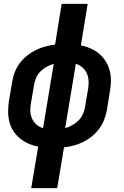

<svg xmlns="http://www.w3.org/2000/svg" viewBox="-20 -755 640 990"><path d="M141 215 177 1Q150 -4 126.5 -14.5Q103 -25 83 -41.5Q63 -58 49 -79.5Q35 -101 28.5 -126.5Q22 -152 22 -179Q22 -206 26 -234L43 -334Q47 -359 56.5 -383.5Q66 -408 82 -429.5Q98 -451 119.5 -468Q141 -485 165 -497Q189 -509 214 -515.5Q239 -522 264 -525L298 -735H432L397 -521Q423 -516 447 -505.5Q471 -495 490.5 -478.5Q510 -462 524 -440.5Q538 -419 545 -393.5Q552 -368 552 -341Q552 -314 547 -286L531 -186Q526 -161 516.5 -136.5Q507 -112 491 -90.5Q475 -69 454 -52Q433 -35 409 -23Q385 -11 359.5 -4.5Q334 2 310 5L275 215ZM316 -94Q335 -100 352.5 -109.5Q370 -119 384 -133Q398 -147 406.5 -165Q415 -183 418 -201L435 -301Q438 -322 436.5 -341.5Q435 -361 427 -378Q419 -395 404.5 -407.5Q390 -420 371 -426ZM202 -94 257 -426Q238 -420 220.5 -410.5Q203 -401 189 -387Q175 -373 167 -355Q159 -337 156 -319L139 -219Q135 -198 136.5 -178.5Q138 -159 146 -142Q154 -125 168.5 -112.5Q183 -100 202 -94Z"/></svg>

Font: Iosevka Extrabold Extended
Style: Italic
Weight: 800
Width: 7
Italic angle: -9°
Monospace: yes
Designer: Belleve Invis
Foundry: Belleve Invis
Version: Version 32.5.0; ttfautohint (v1.8.4)